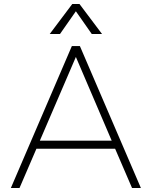

<svg xmlns="http://www.w3.org/2000/svg" viewBox="-20 -934 754 954"><path d="M636 0 552 -195H161L77 0H34L337 -705H377L680 0ZM178 -235H535L357 -651ZM278 -765H227L339 -914H375L487 -765H436L357 -878Z"/></svg>

Font: wassup Sans
Style: Light
Weight: 200
Version: Version 2.001